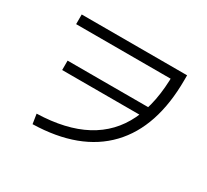

<svg xmlns="http://www.w3.org/2000/svg" viewBox="-148 -949 1296 1204"><g transform="rotate(30 500.0 -347.0)"><path d="M193 -42Q401 -48 538.5 -121.5Q676 -195 744 -336Q812 -477 812 -689L850 -652H127V-722H890V-689Q890 -346 715 -163Q540 20 204 28ZM195 -359V-427H815V-359Z"/></g></svg>

Font: M PLUS 2 Thin
Style: Regular
Weight: 400
Version: Version 1.001